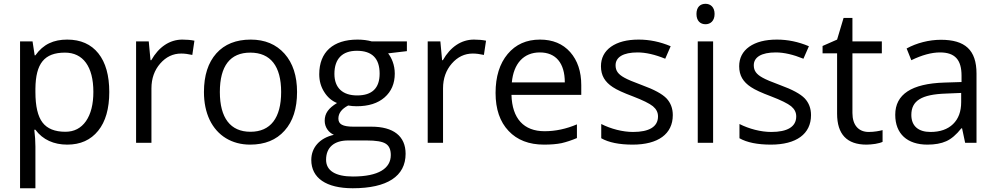

<svg xmlns="http://www.w3.org/2000/svg" viewBox="-20 -754 5258 1014"><path d="M335 9.8C404.8 9.8 459 -14.6 498.5 -63.5C537.6 -111.8 557.1 -180.2 557.1 -268.1C557.1 -355.5 538.1 -423.8 499.5 -472.2C460.9 -520.5 405.8 -544.9 335 -544.9C263.2 -544.9 208.5 -520.5 167 -461.9H163.1L151.9 -535.2H85.9V240.2H167V20C167 -7.8 165 -37.6 161.1 -68.8H167C206.1 -15.6 265.1 9.8 335 9.8ZM323.2 -476.1C418.5 -476.1 473.1 -402.3 473.1 -269C473.1 -203.1 460 -151.9 434.1 -114.3C407.7 -76.7 371.6 -58.1 325.2 -58.1C270 -58.1 229.5 -74.2 204.6 -106.9C179.7 -139.2 167 -192.9 167 -268.1V-286.1C168.5 -418.5 213.9 -476.1 323.2 -476.1Z M942.9 -544.9C876 -544.9 818.4 -505.9 778.8 -436H774.9L765.6 -535.2H698.7V0H779.8V-287.1C779.8 -339.4 795.4 -383.3 826.2 -418.5C856.9 -453.6 893.6 -471.2 937 -471.2C954.1 -471.2 973.6 -468.8 995.6 -463.9L1006.8 -539.1C987.8 -543 966.8 -544.9 942.9 -544.9Z M1548.8 -268.1C1548.8 -353 1526.9 -420.4 1482.9 -470.2C1438.5 -520 1378.9 -544.9 1304.2 -544.9C1226.6 -544.9 1166 -520.5 1122.6 -472.2C1079.1 -423.3 1057.1 -355.5 1057.1 -268.1C1057.1 -211.9 1067.4 -162.6 1087.4 -120.6C1127.9 -36.6 1205.1 9.8 1300.8 9.8C1378.4 9.8 1439 -14.6 1482.9 -64C1526.9 -112.8 1548.8 -180.7 1548.8 -268.1ZM1141.1 -268.1C1141.1 -406.2 1195.8 -476.1 1301.8 -476.1C1409.2 -476.1 1464.8 -404.3 1464.8 -268.1C1464.8 -130.9 1408.7 -58.1 1302.7 -58.1C1196.8 -58.1 1141.1 -131.3 1141.1 -268.1Z M1943.8 -535.2C1921.4 -541.5 1896 -544.9 1868.2 -544.9C1739.3 -544.9 1666 -479 1666 -361.8C1666 -326.7 1674.8 -295.4 1692.4 -268.1C1709.5 -240.7 1731.9 -221.2 1759.8 -210C1714.8 -182.6 1694.8 -155.3 1694.8 -116.2C1694.8 -81.5 1715.8 -54.2 1743.2 -42C1667.5 -24.9 1624 25.9 1624 90.8C1624 186 1702.6 240.2 1842.8 240.2C2024.9 240.2 2122.1 176.8 2122.1 58.1C2122.1 -35.2 2057.6 -85 1941.9 -85H1847.2C1788.6 -85 1767.1 -98.6 1767.1 -127.9C1767.1 -155.8 1784.2 -178.7 1818.8 -196.8C1833 -194.3 1847.7 -192.9 1863.8 -192.9C1926.3 -192.9 1975.6 -208.5 2011.2 -239.7C2046.9 -271 2064.9 -313 2064.9 -365.2C2064.9 -411.6 2047.9 -449.2 2029.8 -472.2L2128.9 -483.9V-535.2ZM1702.1 89.8C1702.1 23.9 1745.1 -12.2 1818.8 -12.2H1916C1965.3 -12.2 1999 -6.8 2017.1 4.9C2035.2 16.1 2043.9 36.1 2043.9 64.9C2043.9 134.8 1980 178.2 1843.8 178.2C1752.4 178.2 1702.1 147.9 1702.1 89.8ZM1746.1 -363.8C1746.1 -444.3 1788.6 -485.8 1864.7 -485.8C1944.8 -485.8 1984.9 -445.8 1984.9 -365.2C1984.9 -288.6 1945.3 -250 1866.2 -250C1790.5 -250 1746.1 -289.1 1746.1 -363.8Z M2482.9 -544.9C2416 -544.9 2358.4 -505.9 2318.8 -436H2314.9L2305.7 -535.2H2238.8V0H2319.8V-287.1C2319.8 -339.4 2335.4 -383.3 2366.2 -418.5C2397 -453.6 2433.6 -471.2 2477.1 -471.2C2494.1 -471.2 2513.7 -468.8 2535.6 -463.9L2546.9 -539.1C2527.8 -543 2506.8 -544.9 2482.9 -544.9Z M2853 9.8C2889.2 9.8 2919.9 7.3 2945.8 2C2971.2 -3.9 2998 -12.7 3026.9 -24.9V-97.2C2970.7 -73.2 2913.6 -61 2856 -61C2746.6 -61 2684.6 -127.4 2681.2 -252.9H3049.8V-304.2C3049.8 -376.5 3030.3 -434.6 2991.2 -479C2952.1 -522.9 2898.9 -544.9 2832 -544.9C2760.3 -544.9 2703.6 -519.5 2661.1 -468.8C2618.7 -418 2597.2 -349.6 2597.2 -263.2C2597.2 -177.7 2620.1 -110.8 2666 -62.5C2711.4 -14.2 2773.9 9.8 2853 9.8ZM2831.1 -477.1C2915.5 -477.1 2962.9 -420.9 2962.9 -318.8H2683.1C2692.4 -418 2745.1 -477.1 2831.1 -477.1Z M3533.2 -146C3533.2 -181.6 3522 -210.9 3500 -234.4C3477.5 -257.8 3434.6 -281.2 3371.1 -304.2C3324.7 -321.3 3293.5 -334.5 3277.3 -343.8C3244.6 -361.8 3231 -380.4 3231 -409.2C3231 -451.7 3270.5 -477.1 3347.2 -477.1C3390.6 -477.1 3439.5 -465.8 3493.2 -443.8L3522 -509.8C3466.8 -533.2 3410.6 -544.9 3353 -544.9C3291 -544.9 3242.7 -532.2 3207 -507.3C3171.4 -481.9 3153.8 -447.3 3153.8 -403.8C3153.8 -379.4 3159.2 -358.4 3169.4 -340.8C3179.7 -323.2 3195.3 -307.6 3216.3 -293.9C3237.3 -279.8 3272.5 -263.7 3322.3 -245.1C3374.5 -225.1 3410.2 -207.5 3428.2 -192.9C3446.3 -177.7 3455.1 -160.2 3455.1 -139.2C3455.1 -84 3407.7 -57.1 3323.2 -57.1C3268.6 -57.1 3206.5 -73.2 3155.3 -99.1V-23.9C3194.8 -1.5 3250.5 9.8 3321.3 9.8C3455.6 9.8 3533.2 -46.4 3533.2 -146Z M3746.1 -535.2H3665V0H3746.1ZM3658.2 -680.2C3658.2 -643.6 3678.7 -626 3706.1 -626C3731.9 -626 3753.9 -643.6 3753.9 -680.2C3753.9 -716.8 3731.9 -733.9 3706.1 -733.9C3678.7 -733.9 3658.2 -717.3 3658.2 -680.2Z M4263.2 -146C4263.2 -181.6 4252 -210.9 4230 -234.4C4207.5 -257.8 4164.6 -281.2 4101.1 -304.2C4054.7 -321.3 4023.4 -334.5 4007.3 -343.8C3974.6 -361.8 3960.9 -380.4 3960.9 -409.2C3960.9 -451.7 4000.5 -477.1 4077.1 -477.1C4120.6 -477.1 4169.4 -465.8 4223.1 -443.8L4252 -509.8C4196.8 -533.2 4140.6 -544.9 4083 -544.9C4021 -544.9 3972.7 -532.2 3937 -507.3C3901.4 -481.9 3883.8 -447.3 3883.8 -403.8C3883.8 -379.4 3889.2 -358.4 3899.4 -340.8C3909.7 -323.2 3925.3 -307.6 3946.3 -293.9C3967.3 -279.8 4002.4 -263.7 4052.2 -245.1C4104.5 -225.1 4140.1 -207.5 4158.2 -192.9C4176.3 -177.7 4185.1 -160.2 4185.1 -139.2C4185.1 -84 4137.7 -57.1 4053.2 -57.1C3998.5 -57.1 3936.5 -73.2 3885.3 -99.1V-23.9C3924.8 -1.5 3980.5 9.8 4051.3 9.8C4185.5 9.8 4263.2 -46.4 4263.2 -146Z M4567.9 -57.1C4514.6 -57.1 4481.9 -92.8 4481.9 -157.2V-472.2H4637.2V-535.2H4481.9V-659.2H4435.1L4400.9 -544.9L4324.2 -511.2V-472.2H4400.9V-153.8C4400.9 -44.9 4452.6 9.8 4556.2 9.8C4569.8 9.8 4585.4 8.3 4602.5 5.9C4619.6 2.9 4632.3 -0.5 4641.1 -4.9V-66.9C4625.5 -62.5 4596.7 -57.1 4567.9 -57.1Z M5137.2 0V-365.2C5137.2 -490.2 5076.7 -543.9 4949.2 -543.9C4886.2 -543.9 4820.8 -526.9 4768.1 -498L4793 -436C4849.1 -463.4 4899.9 -477.1 4944.3 -477.1C5023.9 -477.1 5058.1 -438 5058.1 -354V-320.8L4967.3 -317.9C4794.4 -312.5 4708 -255.9 4708 -147.9C4708 -46.9 4772 9.8 4877.9 9.8C4917.5 9.8 4950.7 3.9 4977.5 -8.3C5003.9 -20 5030.3 -42.5 5057.1 -76.2H5061L5077.1 0ZM4894 -57.1C4830.1 -57.1 4793 -88.4 4793 -147C4793 -221.7 4846.2 -255.4 4975.1 -259.8L5056.2 -263.2V-214.8C5056.2 -165 5042 -126.5 5013.2 -98.6C4984.4 -70.8 4944.3 -57.1 4894 -57.1Z"/></svg>

Font: Sahel
Style: Regular
Weight: 400
Foundry: Saber Rastikerdar (saber.rastikerdar@gmail.com)
Version: Version 3.4.0